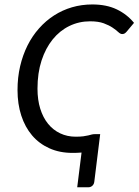

<svg xmlns="http://www.w3.org/2000/svg" viewBox="-20 -668 610 845"><path d="M420.9 -77.6 395 131.8Q393.6 143.1 386.2 149.7Q378.9 156.2 368.7 156.2H319.8L338.9 3.4Q328.1 4.4 317.1 4.6Q306.2 4.9 298.8 4.9Q242.2 4.9 197.3 -15.4Q152.3 -35.6 121.3 -72Q90.3 -108.4 73.7 -159.2Q57.1 -210 57.1 -271.5Q57.1 -327.1 68.6 -376.5Q80.1 -425.8 101.1 -467.8Q122.1 -509.8 151.9 -543.2Q181.6 -576.7 218 -600.1Q254.4 -623.5 296.9 -636Q339.4 -648.4 386.2 -648.4Q448.7 -648.4 493.9 -626.7Q539.1 -605 569.8 -567.4L536.6 -527.8Q533.2 -523.9 528.8 -521Q524.4 -518.1 517.6 -518.1Q509.8 -518.1 500.5 -526.9Q491.2 -535.6 475.8 -546.1Q460.4 -556.6 436.8 -565.4Q413.1 -574.2 376.5 -574.2Q327.6 -574.2 285.4 -553.7Q243.2 -533.2 211.9 -494.6Q180.7 -456.1 162.8 -401.4Q145 -346.7 145 -277.8Q145 -228.5 157.2 -189.5Q169.4 -150.4 191.7 -123Q213.9 -95.7 244.9 -81.1Q275.9 -66.4 313 -66.4Q333.5 -66.4 346.4 -68.1Q359.4 -69.8 368.2 -72Q377 -74.2 383.3 -75.9Q389.6 -77.6 397 -77.6Z"/></svg>

Font: Carlito
Style: Italic
Weight: 400
Italic angle: -7°
Designer: Lukasz Dziedzic
Foundry: tyPoland Lukasz Dziedzic
Version: Version 1.104